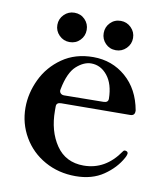

<svg xmlns="http://www.w3.org/2000/svg" viewBox="-78 -733 710 812"><g transform="rotate(10 277.0 -327.0)"><path d="M500 -124Q501 -122 501 -118Q499 -108 494 -100Q469 -54 420 -20.5Q371 13 300 13Q227 13 168 -20Q109 -53 75.5 -110.5Q42 -168 42 -236Q42 -298 70.5 -358Q99 -418 155 -457Q211 -496 288 -496Q369 -496 428 -445Q487 -394 503 -305V-301Q503 -282 483 -282L188 -280Q167 -280 167 -263V-245Q167 -157 208 -97Q249 -37 326 -37Q420 -37 480 -125Q483 -130 489 -130L493 -129Q494 -129 496 -128Q498 -127 500 -124ZM175 -339 174 -333Q174 -325 179.5 -320Q185 -315 194 -315L362 -317Q383 -317 383 -334Q382 -397 353.5 -432.5Q325 -468 284 -468Q252 -468 220.5 -439.5Q189 -411 175 -339ZM177 -667Q151 -667 132.5 -648.5Q114 -630 114 -604Q114 -578 132.5 -559.5Q151 -541 177 -541Q204 -541 222 -559.5Q240 -578 240 -604Q240 -630 222 -648.5Q204 -667 177 -667ZM376 -667Q349 -667 331 -648.5Q313 -630 313 -604Q313 -578 331 -559.5Q349 -541 376 -541Q402 -541 420.5 -559.5Q439 -578 439 -604Q439 -630 420.5 -648.5Q402 -667 376 -667Z"/></g></svg>

Font: Shippori Mincho B1
Style: Bold
Weight: 700
Designer: FONTDASU
Foundry: FONTDASU / Google Inc. / but / Adobe
Version: Version 3.110; ttfautohint (v1.8.3)